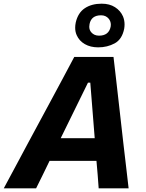

<svg xmlns="http://www.w3.org/2000/svg" viewBox="-52 -1022 792 1042"><path d="M-31.5 0Q-0.5 -58 34 -122Q68 -185.5 99 -243.5L230.5 -487.5Q264 -550.5 293 -604Q321.5 -657.5 351 -713H564Q570 -658 576.5 -605.5Q582.5 -552.5 590 -487L618 -240Q625 -182 632.2 -119.2Q639.5 -56.5 646 0H483.5Q481 -36 478 -74Q474.5 -111.5 471.5 -149H217Q199 -111.5 180.5 -73.8Q162 -36 144 0ZM425.5 -573.5 277.5 -272H462L438 -573.5ZM481 -765Q439 -765 408.5 -782.5Q378 -800 364.5 -830.5Q356 -849 356 -871.5Q356 -885 359 -899.5Q371 -952.5 408 -977.2Q445 -1002 500 -1002Q542.5 -1002 572.2 -983Q602 -964 615.5 -933Q624 -912.5 624 -889.5Q624 -878 622 -866Q610.5 -808.5 570.5 -786.8Q530.5 -765 481 -765ZM485.5 -828.5Q538.5 -828.5 548.5 -877Q549.5 -882.5 549.5 -888Q549.5 -906 538 -920.5Q522.5 -939 496.5 -939Q443.5 -939 434 -891.5Q432.5 -884 432.5 -877Q432.5 -859 443.5 -846.5Q459 -828.5 485.5 -828.5Z"/></svg>

Font: Heraclito
Style: Bold Italic
Weight: 700
Italic angle: -12°
Designer: Kostas Bartsokas (font) & Cristiano Sobral (main changes)
Foundry: Kostas Bartsokas (font) & Cristiano Sobral (main changes)
Version: Version 1.00;July 8, 2020;FontCreator 13.0.0.2655 64-bit